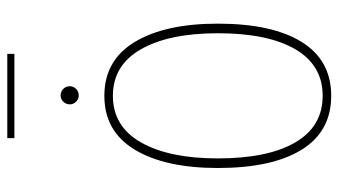

<svg xmlns="http://www.w3.org/2000/svg" viewBox="-226 -714 951 540"><g transform="rotate(-90 250.0 -444.5)"><path d="M250 11Q150 11 98.5 -72Q47 -155 47 -308Q47 -456 98.5 -541.5Q150 -627 250 -627Q350 -627 401.5 -541.5Q453 -456 453 -308Q453 -155 401.5 -72Q350 11 250 11ZM250 -13Q336 -13 381 -90Q426 -167 426 -308Q426 -445 381 -524Q336 -603 250 -603Q164 -603 119 -524Q74 -445 74 -308Q74 -167 119 -90Q164 -13 250 -13ZM251 -699Q241 -699 233.5 -706.5Q226 -714 226 -724Q226 -735 233.5 -742.5Q241 -750 251 -750Q262 -750 269.5 -742.5Q277 -735 277 -724Q277 -714 269.5 -706.5Q262 -699 251 -699ZM131 -880V-900H368V-880Z"/></g></svg>

Font: Inconsolata ExtraLight
Style: Regular
Weight: 200
Monospace: yes
Designer: Raph Levien, Cyreal, Brenton Simpson
Foundry: Raph Levien, Cyreal, Google
Version: Version 3.001; ttfautohint (v1.8.2.53-6de2)